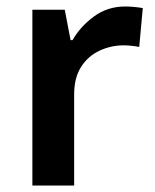

<svg xmlns="http://www.w3.org/2000/svg" viewBox="-20 -573 480 593"><path d="M367 -553Q379 -553 395 -551.5Q411 -550 421 -548L410 -428Q401 -430 387 -431.5Q373 -433 362 -433Q323 -433 287.5 -416.5Q252 -400 230.5 -366.5Q209 -333 209 -281V0H80V-543H180L198 -449H204Q228 -491 270 -522Q312 -553 367 -553Z"/></svg>

Font: Noto Sans NKo Unjoined SemiBold
Style: Regular
Weight: 600
Designer: Monotype Design Team
Foundry: Monotype Imaging Inc.
Version: Version 2.004